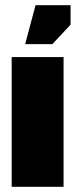

<svg xmlns="http://www.w3.org/2000/svg" viewBox="-20 -720 292 740"><path d="M25 0H225V-500H25ZM77 -550H182L252 -625V-700H117Z"/></svg>

Font: Millimetre
Style: Extrablack
Weight: 900
Designer: Jérémy Landes
Version: Version 1.0